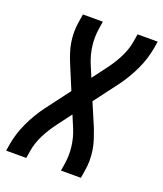

<svg xmlns="http://www.w3.org/2000/svg" viewBox="-136 -825 777 915"><g transform="rotate(20 252.5 -367.5)"><path d="M4 0 10 -37Q20 -93 45.5 -147.5Q71 -202 107 -251L199 -373L149 -493Q139 -517 131 -541.5Q123 -566 119 -591.5Q115 -617 115 -644Q115 -671 120 -698L126 -735H227L221 -698Q214 -653 219.5 -609.5Q225 -566 241 -527L267 -465L321 -537Q349 -574 369.5 -614.5Q390 -655 397 -698L403 -735H505L499 -698Q489 -642 463.5 -587.5Q438 -533 402 -484L310 -362L361 -242Q370 -218 378 -193.5Q386 -169 390 -143.5Q394 -118 394 -91Q394 -64 389 -37L383 0H282L288 -37Q295 -82 289.5 -125.5Q284 -169 268 -208L242 -270L188 -198Q160 -161 139.5 -120.5Q119 -80 112 -37L106 0Z"/></g></svg>

Font: Iosevka Curly Semibold Oblique
Style: Regular
Weight: 600
Italic angle: -9°
Monospace: yes
Designer: Belleve Invis
Foundry: Belleve Invis
Version: Version 11.1.0; ttfautohint (v1.8.3)